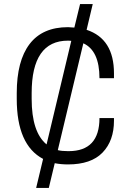

<svg xmlns="http://www.w3.org/2000/svg" viewBox="-20 -860 640 940"><path d="M434 -840 404 -714Q538 -670 538 -501V-477H467Q467 -612 388 -648L263 -125Q282 -120 313 -120H316Q467 -120 467 -282H538V-269Q538 -171 482 -113Q426 -55 313 -55Q278 -55 248 -61L219 60H157L191 -82Q62 -150 62 -376V-404Q62 -562 125 -644.5Q188 -727 313 -727Q324 -727 344 -725L372 -840ZM135 -376Q135 -213 208 -153L329 -660Q327 -660 322.5 -660.5Q318 -661 316 -661H313Q135 -661 135 -404Z"/></svg>

Font: Cooper Hewitt
Style: Book
Weight: 705
Designer: Village Type and Design LLC
Foundry: Cooper Hewitt Smithsonian Design Museum
Version: 1.000; ttfautohint (v1.8.1)